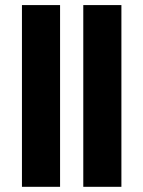

<svg xmlns="http://www.w3.org/2000/svg" viewBox="-20 -720 553 740"><path d="M64.6 0V-700.4H211.5V0ZM301 0V-700.4H447.9V0Z"/></svg>

Font: Source Sans 3
Style: Regular
Weight: 200
Designer: Paul D. Hunt
Foundry: Adobe
Version: Version 3.046;hotconv 1.0.118;makeotfexe 2.5.65603